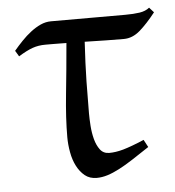

<svg xmlns="http://www.w3.org/2000/svg" viewBox="-42 -508 514 563"><g transform="rotate(-5 215.0 -227.0)"><path d="M378.9 -62Q351.1 -43.5 328.9 -29.1Q306.6 -14.6 287.8 -4.9Q269 4.9 252.7 10Q236.3 15.1 220.7 15.1Q200.2 15.1 186 3.7Q171.9 -7.8 162.6 -25.9Q153.3 -43.9 149.2 -66.7Q145 -89.4 145 -111.3Q145 -167.5 152.3 -237.5Q159.7 -307.6 166.5 -386.7Q154.3 -386.7 143.6 -387Q132.8 -387.2 124 -387.2H104Q84 -387.2 66.7 -381.1Q49.3 -375 24.9 -359.9L14.6 -377Q26.4 -391.1 39.6 -404.8Q52.7 -418.5 66.9 -429.4Q81.1 -440.4 96.2 -447.3Q111.3 -454.1 127 -454.1H345.7Q370.1 -454.1 387.9 -456.8Q405.8 -459.5 417 -468.8L430.2 -454.1Q405.3 -422.4 383.1 -403.1Q360.8 -383.8 335.4 -383.8Q314.5 -383.8 283.4 -384.3Q252.4 -384.8 220.2 -385.7Q216.3 -321.3 215.3 -269Q214.4 -216.8 214.4 -175.3Q214.4 -159.7 215.8 -138.7Q217.3 -117.7 222.2 -99.1Q227.1 -80.6 236.8 -67.6Q246.6 -54.7 263.7 -54.7Q272.9 -54.7 283 -56.2Q293 -57.6 305.2 -61Q317.4 -64.5 332.5 -70.1Q347.7 -75.7 367.2 -84L378.9 -62Z"/></g></svg>

Font: Gentium
Style: Regular
Weight: 400
Designer: J. Victor Gaultney
Version: Version 1.03; 2011; OFL 1.1 release